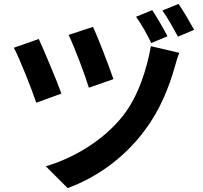

<svg xmlns="http://www.w3.org/2000/svg" viewBox="-20 -888 1040 985"><path d="M896 -868 813 -834C840 -798 870 -741 893 -700L976 -735C957 -770 920 -833 896 -868ZM761 -836 678 -802C705 -765 736 -710 756 -667L839 -702C820 -740 785 -799 761 -836ZM457 -750 332 -709C362 -647 417 -501 436 -438L562 -482C540 -547 481 -700 457 -750ZM179 -688 51 -643C80 -590 145 -425 166 -361L295 -408C271 -475 208 -624 179 -688ZM900 -617 754 -651C735 -542 692 -396 610 -293C508 -164 352 -75 215 -35L327 77C472 24 615 -75 720 -216C803 -325 847 -443 875 -539C882 -562 889 -592 900 -617Z"/></svg>

Font: Spoqa Han Sans Neo Bold
Style: Bold
Weight: 700
Designer: [Spoqa Han Sans Neo] Dong-huui Kim  Younghwa Kang  Yujin Lee  [Noto Sans] Ryoko NISHIZUKA  (kana & ideographs); Paul D. 
Foundry: Spoqa (http://www.spoqa-han-sans.com)
Version: Version 1.100;hotconv 1.0.109;makeotfexe 2.5.65596